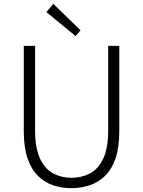

<svg xmlns="http://www.w3.org/2000/svg" viewBox="-20 -968 745 1001"><path d="M352 13Q303 13 258.5 -1.5Q214 -16 179 -50Q144 -84 124 -141.5Q104 -199 104 -284V-729H163V-288Q163 -194 189.5 -139.5Q216 -85 259 -63Q302 -41 352 -41Q404 -41 447.5 -63Q491 -85 517.5 -139.5Q544 -194 544 -288V-729H602V-284Q602 -199 582 -141.5Q562 -84 526.5 -50Q491 -16 446 -1.5Q401 13 352 13ZM374 -780 222 -905 258 -948 400 -810Z"/></svg>

Font: Noto Sans KR Thin Light
Style: Regular
Weight: 300
Version: Version 2.004-H2;hotconv 1.0.118;makeotfexe 2.5.65603